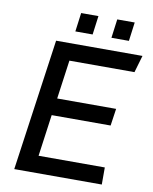

<svg xmlns="http://www.w3.org/2000/svg" viewBox="-92 -917 783 985"><g transform="rotate(10 299.0 -424.0)"><path d="M340 -848H250L237 -750H327ZM529 -848H438L425 -750H516ZM598 -686H148L51 0H507V-89H162L192 -306H499L512 -395H205L233 -597H572Z"/></g></svg>

Font: Chivo
Style: Italic
Weight: 400
Italic angle: -8°
Designer: Hector Gatti
Foundry: Omnibus-Type
Version: Version 1.003;PS 001.003;hotconv 1.0.70;makeotf.lib2.5.58329